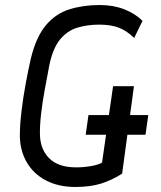

<svg xmlns="http://www.w3.org/2000/svg" viewBox="-20 -732 640 764"><path d="M280 12Q212 12 162 -14.5Q112 -41 85.5 -88Q59 -135 59 -194Q59 -234 65.5 -289Q72 -344 82.5 -400.5Q93 -457 103 -500Q124 -586 163 -632Q202 -678 256.5 -695Q311 -712 377 -712Q431 -712 474.5 -695Q518 -678 547 -649L514 -581Q484 -610 452.5 -622Q421 -634 375 -634Q328 -634 288 -622Q248 -610 219 -575Q190 -540 176 -471Q168 -428 158.5 -377.5Q149 -327 143.5 -279Q138 -231 139 -194Q141 -136 177 -101Q213 -66 283 -66Q312 -66 341.5 -71Q371 -76 386 -85L430 -389H513L466 -41Q425 -15 382 -1.5Q339 12 280 12ZM321 -196 332 -274H570L559 -196Z"/></svg>

Font: Finlandica
Style: Italic
Weight: 400
Italic angle: -8°
Designer: Niklas Ekholm, Juho Hiilivirta, Jaakko Suomalainen
Foundry: Helsinki Type Studio
Version: Version 1.064